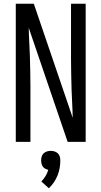

<svg xmlns="http://www.w3.org/2000/svg" viewBox="-20 -755 540 1022"><path d="M64 0V-735H160Q212 -583 263.5 -431.5Q315 -280 367 -128Q367 -138 366.5 -147Q366 -156 366 -165L361 -276Q360 -317 359 -358.5Q358 -400 358 -441V-735H436V0H340L133 -607Q133 -597 133.5 -588Q134 -579 134 -570L139 -459Q140 -418 141 -376.5Q142 -335 142 -294V0ZM240 247 200 211Q213 198 222.5 182Q232 166 237 149Q229 147 221 143Q213 139 208 132Q203 125 201 116Q199 107 199 99Q199 88 202 78Q205 68 212.5 61Q220 54 230 51Q240 48 250 48Q260 48 270 51Q280 54 287.5 61Q295 68 298 78Q301 88 301 99Q301 119 297.5 139.5Q294 160 286 179.5Q278 199 266.5 216Q255 233 240 247Z"/></svg>

Font: Iosevka www.saffi
Style: Regular
Weight: 400
Monospace: yes
Designer: Belleve Invis
Foundry: Belleve Invis
Version: Version 22.0.2; ttfautohint (v1.8.3)